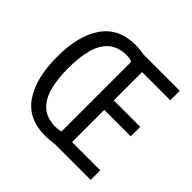

<svg xmlns="http://www.w3.org/2000/svg" viewBox="-178 -901 1088 1088"><g transform="rotate(45 365.5 -357.5)"><path d="M321 -721Q340 -721 358 -719Q376 -717 392 -714H681V-638H455V-411H667V-335H455V-77H681V0H395Q378 2 359.5 4Q341 6 321 6Q185 6 119 -91Q53 -188 53 -359Q53 -529 120 -625Q187 -721 321 -721ZM324 -644Q257 -643 217 -607.5Q177 -572 160 -508.5Q143 -445 143 -358Q143 -270 160.5 -206Q178 -142 218 -107Q258 -72 325 -71Q351 -71 370 -77V-636Q352 -644 324 -644Z"/></g></svg>

Font: Noto Sans Devanagari Condensed
Style: Regular
Weight: 400
Width: 3
Designer: Jelle Bosma - Monotype Design Team
Foundry: Monotype Imaging Inc.
Version: Version 2.004; ttfautohint (v1.8.4.7-5d5b)